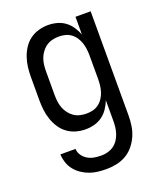

<svg xmlns="http://www.w3.org/2000/svg" viewBox="-139 -616 778 928"><g transform="rotate(-20 250.0 -152.5)"><path d="M248 223Q226 223 204 220.5Q182 218 161.5 210.5Q141 203 122.5 190.5Q104 178 90.5 161Q77 144 70 123Q63 102 62 80H140Q140 98 151 113.5Q162 129 177.5 138Q193 147 211 150Q229 153 248 153Q264 153 280.5 148.5Q297 144 310.5 134.5Q324 125 333.5 111Q343 97 348.5 81Q354 65 356 48.5Q358 32 358 15V-91Q350 -70 337 -50.5Q324 -31 305.5 -17.5Q287 -4 264.5 2Q242 8 219 8Q194 8 169.5 1Q145 -6 125 -21Q105 -36 91.5 -57Q78 -78 70 -101.5Q62 -125 59 -150Q56 -175 56 -200V-320Q56 -345 59 -370Q62 -395 70 -418.5Q78 -442 91.5 -463Q105 -484 125 -499Q145 -514 169.5 -521Q194 -528 219 -528Q242 -528 264.5 -522Q287 -516 305.5 -502.5Q324 -489 337 -469.5Q350 -450 358 -429V-520H436V15Q436 42 432 68.5Q428 95 417.5 119Q407 143 390 164Q373 185 350 198.5Q327 212 300.5 217.5Q274 223 248 223ZM249 -62Q266 -62 282 -66Q298 -70 311.5 -80Q325 -90 334.5 -104.5Q344 -119 349 -134.5Q354 -150 356 -166.5Q358 -183 358 -200V-320Q358 -337 356 -353.5Q354 -370 349 -385.5Q344 -401 334.5 -415.5Q325 -430 311.5 -440Q298 -450 282 -454Q266 -458 249 -458Q232 -458 215.5 -454Q199 -450 185 -440.5Q171 -431 160.5 -417Q150 -403 144 -387Q138 -371 136 -354Q134 -337 134 -320V-200Q134 -183 136 -166Q138 -149 144 -133Q150 -117 160.5 -103Q171 -89 185 -79.5Q199 -70 215.5 -66Q232 -62 249 -62Z"/></g></svg>

Font: Iosevka Term
Style: Regular
Weight: 400
Monospace: yes
Designer: Belleve Invis
Foundry: Belleve Invis
Version: Version 30.0.1